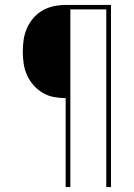

<svg xmlns="http://www.w3.org/2000/svg" viewBox="-20 -755 540 775"><path d="M245 0V-359Q221 -359 197 -363.5Q173 -368 152 -380.5Q131 -393 115 -411.5Q99 -430 89 -452Q79 -474 75.5 -498.5Q72 -523 72 -547Q72 -571 75.5 -595Q79 -619 89 -641.5Q99 -664 115 -682.5Q131 -701 152 -713Q173 -725 197 -730Q221 -735 245 -735H428V0H409V-717H264V0Z"/></svg>

Font: Iosevka Thin
Style: Regular
Weight: 100
Monospace: yes
Designer: Belleve Invis
Foundry: Belleve Invis
Version: Version 32.5.0; ttfautohint (v1.8.4)